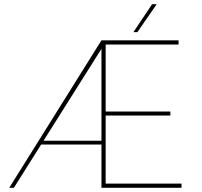

<svg xmlns="http://www.w3.org/2000/svg" viewBox="-20 -894 963 914"><path d="M463 -702H830V-682H483V-363H791V-344H483V-20H844V0H463ZM476 -694Q474 -688 471.5 -681Q469 -674 467 -668L46 0H24L463 -702ZM166 -224H472V-206H164ZM726 -874 634 -741H615L704 -874Z"/></svg>

Font: Josefin Sans Thin Thin
Style: Regular
Weight: 250
Version: Version 2.001